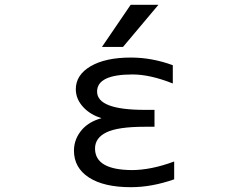

<svg xmlns="http://www.w3.org/2000/svg" viewBox="-20 -778 1040 810"><path d="M531.2 -757.8H648.4L499 -580.1H410.2ZM380.9 -151.4Q380.9 -61.5 536.1 -60.5Q617.2 -60.5 714.8 -96.7V-21.5Q620.1 11.7 532.2 11.7Q418 11.7 355 -29.3Q292 -70.3 292 -142.6Q292 -192.4 327.1 -232.4Q357.4 -265.6 408.2 -279.3Q362.3 -293.9 334 -323.2Q299.8 -358.4 299.8 -401.4Q299.8 -461.9 362.3 -498.5Q424.8 -535.2 532.2 -535.2Q621.1 -535.2 709 -502.9V-425.8Q613.3 -463.9 539.1 -463.9Q389.6 -463.9 389.6 -391.6Q389.6 -314.5 590.8 -314.5H631.8V-243.2H590.8Q477.5 -243.2 429.2 -219.7Q380.9 -196.3 380.9 -151.4Z"/></svg>

Font: Gen Shin Gothic Monospace Regular
Style: Regular
Weight: 400
Designer: [Source Han Sans]
Ryoko NISHIZUKA  (kana & ideographs); Paul D. Hunt (Latin, Greek & Cyrillic); Wenlong ZHANG  (bopomofo
Version: Version 1.002.20150607